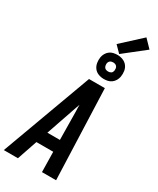

<svg xmlns="http://www.w3.org/2000/svg" viewBox="-308 -1273 1115 1355"><g transform="rotate(30 249.0 -596.0)"><path d="M-19 0 161 -490 251 -735H380L407 0H292L289 -164H152L96 0ZM186 -260H288L285 -490Q284 -504 284 -517.5Q284 -531 284 -544Q279 -531 274.5 -517.5Q270 -504 265 -490ZM341 -787Q317 -787 295.5 -795.5Q274 -804 261 -821.5Q248 -839 244 -862Q240 -885 244 -909Q247 -925 255.5 -940Q264 -955 278 -965.5Q292 -976 308.5 -979.5Q325 -983 341 -983Q364 -983 385.5 -974.5Q407 -966 420.5 -948.5Q434 -931 437.5 -908Q441 -885 437 -861Q434 -845 425.5 -830Q417 -815 403 -804.5Q389 -794 373 -790.5Q357 -787 341 -787ZM341 -848Q347 -848 353 -849.5Q359 -851 364.5 -854.5Q370 -858 373 -864Q376 -870 377 -876Q378 -885 377 -893.5Q376 -902 371 -909Q366 -916 357.5 -919Q349 -922 341 -922Q335 -922 328.5 -920.5Q322 -919 317 -915.5Q312 -912 308.5 -906Q305 -900 304 -894Q303 -885 304.5 -876.5Q306 -868 310.5 -861Q315 -854 323.5 -851Q332 -848 341 -848ZM347 -994 296 -1046 455 -1192 517 -1128Z"/></g></svg>

Font: Iosevka SS04 Oblique
Style: Bold
Weight: 700
Italic angle: -9°
Monospace: yes
Designer: Belleve Invis
Foundry: Belleve Invis
Version: Version 19.0.0; ttfautohint (v1.8.4)